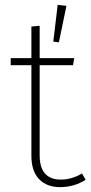

<svg xmlns="http://www.w3.org/2000/svg" viewBox="-20 -759 372 789"><path d="M332 -20Q284 10 227 10Q172 10 140.5 -23Q109 -56 109 -119V-491H24V-520H109V-650L143 -653V-520H285L280 -491H143V-121Q143 -21 230 -21Q274 -21 317 -46ZM253 -735 217 -739 199 -588 222 -585Z"/></svg>

Font: FiraGO UltraLight
Style: Regular
Weight: 200
Designer: bBox Type
Foundry: bBox Type GmbH
Version: Version 1.001